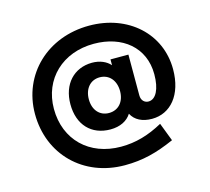

<svg xmlns="http://www.w3.org/2000/svg" viewBox="-114 -881 1191 1087"><g transform="rotate(-15 482.0 -338.0)"><path d="M570 -343C570 -406 533 -448 478 -448C424 -448 387 -406 387 -343C387 -280 424 -239 478 -239C533 -239 570 -280 570 -343ZM71 -342C71 -574 252 -746 496 -746C724 -746 892 -594 892 -385C892 -234 813 -144 705 -144C649 -144 606 -165 585 -206C562 -169 519 -147 462 -147C351 -147 279 -222 279 -343C279 -461 351 -538 457 -539C504 -539 541 -522 564 -496V-530H669V-291C669 -260 689 -244 711 -244C754 -244 782 -298 782 -385C782 -543 662 -640 495 -640C312 -640 182 -517 182 -342C182 -161 309 -37 495 -37C582 -37 659 -60 741 -105L782 2C678 48 594 70 489 70C246 70 71 -104 71 -342Z"/></g></svg>

Font: Malmofest SemiBold
Style: Regular
Weight: 600
Designer: Jonny Pinhorn (Poppins), Kolossal
Version: Version 1.004;Glyphs 3.1.2 (3151)